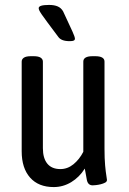

<svg xmlns="http://www.w3.org/2000/svg" viewBox="-20 -752 522 779"><path d="M198 7Q136 7 102 -31.5Q68 -70 68 -138V-502Q68 -512 77 -518Q86 -524 106 -524H116Q136 -524 145 -518Q154 -512 154 -502V-151Q154 -110 172 -88Q190 -66 225 -66Q254 -66 278 -85.5Q302 -105 318 -136V-502Q318 -524 356 -524H366Q404 -524 404 -502V-149Q404 -108 406.5 -81Q409 -54 411.5 -39.5Q414 -25 414 -22Q414 -15 406.5 -11Q399 -7 389 -4.5Q379 -2 369.5 -1Q360 0 356 0Q337 0 332.5 -21.5Q328 -43 324 -68Q302 -33 269 -13Q236 7 198 7ZM263 -585Q245 -585 233.5 -589.5Q222 -594 216 -603Q189 -639 173 -660.5Q157 -682 149.5 -693Q142 -704 139.5 -709.5Q137 -715 137 -719Q137 -732 179 -732Q200 -732 214 -726Q228 -720 236 -706Q264 -646 274 -624Q284 -602 284 -595Q284 -590 279.5 -587.5Q275 -585 263 -585Z"/></svg>

Font: Asap Condensed VF Beta
Style: Regular
Weight: 400
Designer: Pablo Cosgaya
Foundry: Omnibus-Type
Version: Version 1.008